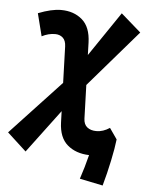

<svg xmlns="http://www.w3.org/2000/svg" viewBox="-65 -760 734 963"><g transform="rotate(5 301.5 -278.5)"><path d="M488.3 155.8 371.6 131.8Q380.9 104.5 390.4 71.8Q399.9 39.1 407.2 9.8Q340.3 7.8 297.9 -28.6Q255.4 -64.9 252.9 -141.1L251 -197.8L88.4 19.5L-7.3 -68.4L246.1 -339.8L240.2 -522.5Q239.3 -552.2 223.9 -566.2Q208.5 -580.1 185.1 -580.1Q150.9 -580.1 118.2 -563L89.4 -676.8Q156.2 -703.1 204.1 -703.1Q268.6 -703.1 310.8 -666.7Q353 -630.4 355.5 -552.2L357.4 -489.7L508.8 -712.9L609.4 -625L362.8 -339.4L368.2 -170.9Q369.1 -141.1 387 -127.2Q404.8 -113.3 433.1 -113.3Q466.8 -113.3 500 -135.3L538.1 -80.6Q533.2 -36.6 519.5 28.3Q505.9 93.3 488.3 155.8Z"/></g></svg>

Font: Cascadia Mono
Style: Bold Italic
Weight: 700
Italic angle: -10°
Monospace: yes
Designer: Aaron Bell
Foundry: Saja Typeworks
Version: Version 2404.023; ttfautohint (v1.8.4)